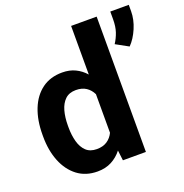

<svg xmlns="http://www.w3.org/2000/svg" viewBox="-135 -870 957 1000"><g transform="rotate(-20 343.5 -370.0)"><path d="M32.7 -257.8V-268.1Q32.7 -348.6 56.9 -409.4Q81.1 -470.2 127.2 -504.2Q173.3 -538.1 239.3 -538.1Q279.8 -538.1 311.3 -522.9Q342.8 -507.8 366.7 -480.5V-750H508.3V0H380.9L374 -56.6Q349.6 -25.4 315.9 -7.8Q282.2 9.8 238.3 9.8Q172.9 9.8 127 -25.1Q81.1 -60.1 56.9 -120.6Q32.7 -181.2 32.7 -257.8ZM173.3 -268.1V-257.8Q173.3 -214.4 183.1 -178.7Q192.9 -143.1 214.8 -122.1Q236.8 -101.1 273.9 -101.1Q308.1 -101.1 331.1 -116.2Q354 -131.3 366.7 -157.7V-371.6Q354 -397.9 331.3 -412.8Q308.6 -427.7 274.9 -427.7Q237.8 -427.7 215.6 -406.5Q193.4 -385.3 183.3 -349.1Q173.3 -313 173.3 -268.1ZM686.5 -750.5V-715.3Q686.5 -669.4 666.5 -622.3Q646.5 -575.2 616.7 -544.9L547.4 -583Q564.5 -609.4 574.2 -638.4Q584 -667.5 584 -708.5V-750.5Z"/></g></svg>

Font: Vazirmatn RD FD
Style: Bold
Weight: 700
Designer: Saber Rastikerdar
Foundry: Saber Rastikerdar
Version: Version 33.003